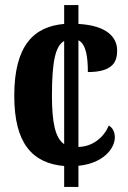

<svg xmlns="http://www.w3.org/2000/svg" viewBox="-20 -734 501 754"><path d="M232 -82V0H288V-83C383 -92 431 -149 431 -195C431 -213 424 -232 407 -241C389 -196 345 -158 288 -157V-576C319 -560 325 -507 325 -451C428 -451 440 -496 440 -536C440 -588 399 -634 288 -640V-714H232V-640C114 -630 36 -557 36 -358C36 -168 109 -93 232 -82ZM232 -573V-168C196 -192 184 -256 184 -359C184 -494 198 -554 232 -573Z"/></svg>

Font: Noto Serif Devanagari ExtraCondensed ExtraBold
Style: Regular
Weight: 800
Width: 2
Designer: Universal Thirst, Indian Type Foundry and the Monotype Design Team
Foundry: Monotype Imaging Inc.
Version: Version 2.004